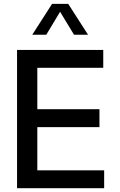

<svg xmlns="http://www.w3.org/2000/svg" viewBox="-20 -997 637 1017"><path d="M70.3 0V-732.4H526.9V-637.7H177.7V-418.5H506.8V-323.7H177.7V-94.7H531.7V0ZM446.3 -813H372.1L298.3 -934.6L225.1 -813H150.9L255.9 -976.6H341.3Z"/></svg>

Font: Kumbh Sans Medium
Style: Regular
Weight: 500
Version: Version 1.005